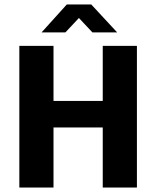

<svg xmlns="http://www.w3.org/2000/svg" viewBox="-20 -834 695 854"><path d="M66 0V-630H218V-385H437V-630H589V0H437V-267H218V0ZM277 -814H386L501 -690H391L331 -754L271 -690H165Z"/></svg>

Font: Mukta Mahee ExtraBold
Style: Regular
Weight: 800
Designer: Shuchita Grover, Noopur Datye, Girish Dalvi, Yashodeep Gholap
Foundry: Ek Type
Version: Version 2.538;PS 1.000;hotconv 16.6.51;makeotf.lib2.5.65220;